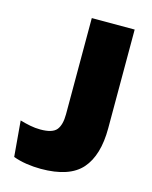

<svg xmlns="http://www.w3.org/2000/svg" viewBox="-101 -707 622 785"><g transform="rotate(15 209.5 -314.0)"><path d="M147.5 10.5Q117 10.5 86 5.8Q55 1 30 -8.5L17 -159.5Q39 -153 60.5 -148.8Q82 -144.5 104.5 -144.5Q155.5 -144.5 172.5 -166Q189.5 -187.5 189.5 -232V-639H371V-221Q371 -106.5 319.8 -48Q268.5 10.5 147.5 10.5Z"/></g></svg>

Font: Anek Devanagari Medium ExtraBold
Style: Regular
Weight: 800
Version: Version 1.003